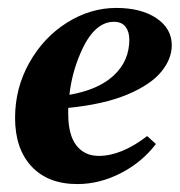

<svg xmlns="http://www.w3.org/2000/svg" viewBox="-20 -455 453 484"><path d="M18 -158Q18 -233 54 -297Q90 -361 149 -398Q208 -435 273 -435Q336 -435 374.5 -409Q413 -383 413 -341Q413 -306 386 -273.5Q359 -241 300.5 -216.5Q242 -192 152 -183V-168Q152 -115 172.5 -88.5Q193 -62 229 -62Q286 -62 351 -112L373 -92Q338 -46 284.5 -18.5Q231 9 175 9Q101 9 59.5 -35.5Q18 -80 18 -158ZM306 -355Q306 -375 296.5 -387.5Q287 -400 267 -400Q216 -400 182 -319Q161 -270 155 -216Q229 -229 267.5 -265.5Q306 -302 306 -355Z"/></svg>

Font: Unna
Style: Bold Italic
Weight: 700
Italic angle: -8.05°
Designer: Jorge de Buen Unna
Foundry: Omnibus-Type
Version: Version 2.008